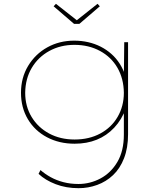

<svg xmlns="http://www.w3.org/2000/svg" viewBox="-20 -746 834 1006"><path d="M392 240Q326 240 271.5 219Q217 198 182 165L192 145Q216 166 246 182.5Q276 199 312.5 208.5Q349 218 391 218Q452 218 506.5 189Q561 160 595 102.5Q629 45 629 -41V-178L640 -179Q618 -119 578.5 -77Q539 -35 487 -14Q435 7 371 7Q290 7 226 -27Q162 -61 126 -121.5Q90 -182 90 -260Q90 -339 127.5 -401Q165 -463 228 -498Q291 -533 369 -533Q407 -533 442 -525Q477 -517 507.5 -501.5Q538 -486 563.5 -463.5Q589 -441 608 -411Q627 -381 638 -345L629 -347L631 -525H651V-43Q651 29 630 83Q609 137 572.5 171.5Q536 206 489 223Q442 240 392 240ZM371 -15Q447 -15 505.5 -46.5Q564 -78 596.5 -134Q629 -190 629 -260Q628 -334 595.5 -390.5Q563 -447 504 -479Q445 -511 370 -511Q297 -511 238.5 -479Q180 -447 146.5 -390.5Q113 -334 112 -260Q112 -189 145.5 -133.5Q179 -78 237.5 -46.5Q296 -15 371 -15ZM368 -621 261 -713 273 -726 390 -634H375L491 -726L503 -713L396 -621Z"/></svg>

Font: Lexend Giga Thin
Style: Regular
Weight: 250
Version: Version 1.007